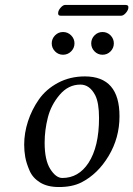

<svg xmlns="http://www.w3.org/2000/svg" viewBox="-20 -749 541 779"><path d="M203.4 -540.5Q189.9 -554.2 189.9 -573Q189.9 -591.8 203.4 -605.5Q216.8 -619.1 235.8 -619.1Q254.9 -619.1 268.6 -605.5Q282.2 -591.8 282.2 -573Q282.2 -554.2 268.6 -540.5Q254.9 -526.9 235.8 -526.9Q216.8 -526.9 203.4 -540.5ZM363.5 -540.5Q350.1 -554.2 350.1 -573Q350.1 -591.8 363.5 -605.5Q377 -619.1 396 -619.1Q415 -619.1 428.5 -605.5Q441.9 -591.8 441.9 -573Q441.9 -554.2 428.5 -540.5Q415 -526.9 396 -526.9Q377 -526.9 363.5 -540.5ZM161.1 -169.9Q161.1 -99.1 184.1 -63Q207 -26.9 232.9 -26.9Q298.8 -26.9 338.9 -87.9Q381.8 -153.8 381.8 -270Q381.8 -331.1 366.7 -361.8Q344.2 -405.8 306.2 -405.8Q257.3 -405.8 222.2 -364.5Q187 -323.2 174.1 -272Q161.1 -220.7 161.1 -169.9ZM78.1 -162.1Q78.1 -209 93.5 -256.6Q108.9 -304.2 137.9 -345.7Q167 -387.2 215.6 -413.1Q264.2 -439 324.2 -439Q465.3 -439 464.8 -276.9Q464.8 -189.9 420.9 -116.5Q377 -43 310.1 -8.8Q272 10.3 217.8 9.8Q172.9 9.8 142.8 -8.5Q112.8 -26.9 99.9 -56.9Q86.9 -86.9 82.5 -111.6Q78.1 -136.2 78.1 -162.1ZM470.7 -685.1H226.6Q213.4 -685.1 216.3 -700.2Q218.3 -709.5 227.3 -719.2Q236.3 -729 244.6 -729H489.3Q503.4 -729 500.5 -714.8Q498.5 -705.1 489.3 -695.1Q480 -685.1 470.7 -685.1Z"/></svg>

Font: Linux Libertine
Style: Italic
Weight: 400
Italic angle: -12°
Designer: Philipp H. Poll
Foundry: Philipp H. Poll
Version: Version 5.1.6 ; ttfautohint (v0.9)